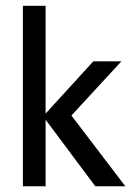

<svg xmlns="http://www.w3.org/2000/svg" viewBox="-20 -648 474 668"><path d="M416 0H311.5L138.7 -231.4V0H59.6V-627.9H138.7V-252.9L304.7 -434.6H402.3L228.5 -246.1Z"/></svg>

Font: Padauk
Style: Regular
Weight: 400
Designer: Debbi Hosken
Foundry: SIL
Version: Version 3.003; ttfautohint (v1.8.2) -l 8 -r 50 -G 200 -x 14 